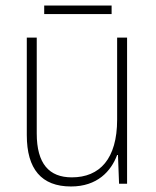

<svg xmlns="http://www.w3.org/2000/svg" viewBox="-20 -665 564 695"><path d="M384 -645H140V-614H384ZM440 -529H404V-232C404 -90 341 -23 240 -23C158 -23 113 -72 113 -182V-529H77V-176C77 -53 130 10 237 10C332 10 382 -45 404 -104H407L411 0H440Z"/></svg>

Font: Noto Sans Bengali SemiCondensed ExtraLight
Style: Regular
Weight: 200
Width: 4
Designer: Joana Ranito - Universal Thirst; Jelle Bosma - Monotype Design Team
Foundry: Universal Thirst ehf.
Version: Version 3.000